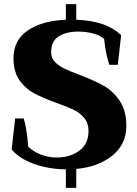

<svg xmlns="http://www.w3.org/2000/svg" viewBox="-20 -805 659 924"><path d="M347 8V99H297V10Q212 9 141.5 -17Q71 -43 36 -86L53 -235H94Q108 -193 116 -99Q141 -75 177 -61Q213 -47 253 -47Q317 -47 361.5 -79.5Q406 -112 406 -175Q406 -212 385.5 -237Q365 -262 335 -276.5Q305 -291 251 -310Q183 -335 143 -356.5Q103 -378 74 -418.5Q45 -459 45 -525Q45 -611 113 -658Q181 -705 297 -710V-785H347V-710Q420 -707 472 -689.5Q524 -672 563 -636L547 -493H506Q489 -544 481 -618Q461 -635 427.5 -644Q394 -653 357 -653Q298 -653 262 -629.5Q226 -606 226 -554Q226 -527 243.5 -508Q261 -489 287.5 -476Q314 -463 362 -445Q433 -418 478 -393Q523 -368 555.5 -320.5Q588 -273 588 -199Q588 -111 521 -56.5Q454 -2 347 8Z"/></svg>

Font: Trirong ExtraBold
Style: Regular
Weight: 800
Designer: Katatrad Team
Foundry: CadsonDemak
Version: Version 1.001